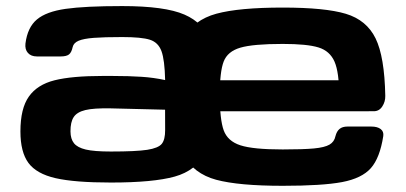

<svg xmlns="http://www.w3.org/2000/svg" viewBox="-20 -598 1329 629"><path d="M46.9 -167.5Q46.9 -242.7 74.6 -281.7Q102.2 -320.8 158.8 -335Q215.4 -349.2 316.9 -349.2H346.2Q404.5 -349.1 444 -346.4Q483.5 -343.8 521 -335.7Q519.5 -401.9 509 -430.4Q498.5 -459 471.2 -467.8Q443.8 -476.6 380.3 -476.6Q320.6 -476.6 287.3 -474Q253.9 -471.4 237.5 -464.5Q221.2 -457.5 218.1 -443.9Q214.3 -426 205.8 -419.5Q197.4 -413.1 178.6 -413.1H101Q81.6 -413.1 71.4 -424.7Q61.2 -436.2 63.4 -455.5Q70.2 -508.5 100.9 -534.2Q131.6 -560 195.1 -569Q258.6 -578.1 380.3 -578.1Q520.3 -578.1 584.3 -550.2Q648.3 -522.4 666.7 -463.3Q685.1 -404.2 685.1 -281.2Q685.1 -157.3 653.8 -98.2Q622.5 -39.1 552.3 -19.5Q482.2 0 343.3 0Q224.6 0 162.1 -14.3Q99.6 -28.6 73.2 -64.2Q46.9 -99.8 46.9 -167.5ZM521 -171.9 520.8 -238.6 343.1 -243Q287 -244.1 259.5 -237.4Q232 -230.7 221.4 -214.4Q210.7 -198.1 210.9 -167.5Q211.1 -142.7 222.4 -128.7Q233.7 -114.6 261 -108.1Q288.3 -101.6 343.3 -101.6Q425.8 -101.6 462.3 -107.2Q498.7 -112.9 510 -126.8Q521.2 -140.7 521 -171.9ZM545.3 -284.2Q545.3 -410.3 580 -471.6Q614.6 -532.9 688.9 -553.1Q763.2 -573.2 906.1 -573.2Q1045.1 -573.2 1113 -552.8Q1181 -532.3 1210.4 -472.3Q1239.8 -412.2 1242.2 -283.9Q1242.6 -264.9 1232.4 -249.3Q1222.3 -233.6 1204.6 -233.6H1129.8Q1118.2 -233.6 1109.3 -241.3Q1100.5 -248.9 1095.8 -260.9Q1091 -272.9 1091 -285.2Q1091.2 -361 1075.9 -396.1Q1060.5 -431.2 1023.3 -442.6Q986 -454.1 906.1 -454.1Q809 -454.1 767.3 -441.8Q725.6 -429.6 712.8 -396.5Q700 -363.4 700 -287.1Q700 -206.3 712.9 -170.9Q725.9 -135.5 767.5 -122Q809.2 -108.4 906.1 -108.4Q973.7 -108.4 1008.7 -111.7Q1043.7 -115 1059.4 -124.2Q1075.2 -133.3 1079 -152.1Q1083.1 -168.1 1092.5 -175.7Q1101.9 -183.4 1118.2 -183.4H1196.6Q1216.4 -183.4 1227.1 -175.2Q1237.8 -167 1235.6 -152.1Q1224.5 -80.7 1195 -47.2Q1165.4 -13.8 1100.8 -1.5Q1036.1 10.7 906.1 10.7Q761.9 10.7 688.1 -9.1Q614.4 -29 579.8 -91.4Q545.3 -153.8 545.3 -284.2ZM624.3 -335H1177.7Q1193.1 -335 1201.6 -329.7Q1210.1 -324.4 1213.4 -313.7Q1216.8 -303 1216.8 -284.2Q1216.8 -278.2 1216.4 -271.2Q1216.1 -256.6 1213.4 -249Q1210.7 -241.4 1203.7 -237.4Q1196.7 -233.4 1183.6 -233.4H624.3Q609 -233.4 600.5 -238.7Q592 -243.9 588.6 -254.6Q585.3 -265.3 585.3 -284.2Q585.3 -303 588.6 -313.7Q592 -324.4 600.5 -329.7Q609 -335 624.3 -335Z"/></svg>

Font: Gyrochrome
Style: Regular
Weight: 400
Designer: David Moles
Foundry: David Moles
Version: Version 1.005;Glyphs 3.2.3 (3260)